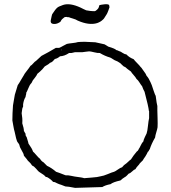

<svg xmlns="http://www.w3.org/2000/svg" viewBox="-20 -909 827 931"><path d="M459 -874 462 -884Q468 -886 485.5 -888Q503 -890 509 -885Q510 -883 511 -874Q511 -873 506 -859.5Q501 -846 498 -841Q496 -838 492 -831.5Q488 -825 485 -820.5Q482 -816 478 -813Q468 -803 451 -797Q412 -785 357 -809Q348 -815 333.5 -819Q319 -823 313 -826Q313 -825 310.5 -825.5Q308 -826 306 -826L303 -827Q300 -826 297.5 -826.5Q295 -827 292 -825Q279 -816 275 -807Q274 -802 261 -796.5Q248 -791 236 -793.5Q224 -796 226 -810Q232 -839 233 -840Q249 -865 258 -872Q263 -877 286 -885Q319 -896 371 -872Q378 -868 384 -865.5Q390 -863 398 -859L417 -856Q419 -856 429.5 -855Q440 -854 443 -856Q457 -866 459 -874ZM743 -395V-373Q743 -367 744 -337.5Q745 -308 744 -292Q743 -284 738 -268Q733 -252 732 -242Q714 -211 706 -185Q704 -184 702 -179Q700 -174 697 -173Q696 -172 693.5 -166Q691 -160 689 -158Q687 -153 681 -145Q675 -137 673 -132L658 -117Q657 -116 656 -114Q655 -112 654 -111Q653 -110 646 -102Q639 -94 637 -89Q630 -87 621 -78Q612 -69 604 -67Q603 -66 596.5 -59Q590 -52 585 -50Q572 -42 564 -34Q528 -26 516 -16Q490 -11 476 -2Q458 -1 344 2Q309 -5 297 -5Q272 -15 267 -16Q263 -17 257.5 -20Q252 -23 247.5 -25Q243 -27 237 -27Q235 -31 228.5 -36Q222 -41 221 -42Q219 -43 216 -45.5Q213 -48 209.5 -49.5Q206 -51 202 -51Q196 -60 169 -76Q166 -78 155.5 -90.5Q145 -103 136 -106Q129 -118 115 -130Q113 -134 96 -154Q95 -164 85.5 -179Q76 -194 74 -206Q73 -210 68 -216Q63 -222 62 -226Q61 -228 60 -232.5Q59 -237 58 -239Q51 -269 51 -270Q48 -279 44.5 -299.5Q41 -320 40 -325Q40 -358 43 -398Q45 -407 47.5 -424.5Q50 -442 52 -450Q65 -493 66 -496Q72 -504 81.5 -521Q91 -538 96 -545Q98 -550 104 -557.5Q110 -565 112 -568Q114 -571 120 -578.5Q126 -586 128 -590Q133 -592 141 -601.5Q149 -611 155 -614L181 -638Q214 -655 251 -677H267Q273 -679 285 -686Q297 -693 304 -696Q312 -698 330.5 -700Q349 -702 358 -705Q386 -708 442 -704Q462 -699 465 -699Q484 -694 487 -694Q490 -693 495.5 -689Q501 -685 505 -683Q539 -673 544 -666Q548 -666 553.5 -663Q559 -660 561 -660Q565 -659 574.5 -652.5Q584 -646 593 -645Q607 -630 628 -622Q633 -615 645 -603Q657 -591 662 -584Q666 -581 670.5 -573.5Q675 -566 678 -563Q687 -552 691 -541Q696 -536 700.5 -528.5Q705 -521 709.5 -511Q714 -501 716 -496L725 -469Q732 -448 735 -444Q740 -404 743 -395ZM278 -664Q278 -665 278 -666L279 -667Q278 -669 277 -669Q276 -666 278 -664ZM703 -336V-370Q703 -371 702 -371Q700 -392 681 -464Q674 -476 669 -491Q665 -495 657 -508Q649 -521 642 -526Q638 -534 628 -545Q618 -556 615 -562Q595 -576 587 -584Q579 -586 571 -595Q563 -604 558 -606Q552 -611 536 -617Q535 -617 527 -622.5Q519 -628 514 -630Q489 -637 464 -652Q454 -651 436.5 -655.5Q419 -660 412 -660Q406 -660 395 -658Q384 -656 380 -656Q376 -656 368.5 -656Q361 -656 355 -656Q349 -656 344 -656Q343 -656 331 -653Q329 -652 323.5 -652Q318 -652 315 -652Q293 -637 271 -636Q258 -625 246 -623Q244 -621 241 -617.5Q238 -614 236 -612Q234 -610 230 -607.5Q226 -605 222 -604Q217 -598 197 -587Q195 -585 189.5 -578Q184 -571 180 -568Q178 -565 161 -551Q158 -543 149.5 -532.5Q141 -522 139 -519L133 -507Q132 -506 129 -502.5Q126 -499 125 -497L122 -491Q119 -486 115 -475.5Q111 -465 107 -459Q108 -455 106 -449Q104 -443 104 -439Q95 -425 92 -403V-392Q91 -390 89.5 -386.5Q88 -383 88 -382Q85 -361 85 -360Q85 -356 86.5 -348Q88 -340 88 -336Q89 -324 88 -311Q96 -287 96 -273Q98 -272 100 -267Q102 -262 104 -261Q103 -250 109 -245Q110 -240 113.5 -230Q117 -220 118 -213Q136 -188 140 -174Q146 -169 156.5 -156.5Q167 -144 174 -139Q181 -127 191 -122Q195 -119 200 -113Q205 -107 208 -105Q230 -95 252 -76Q260 -74 298 -59Q309 -60 324.5 -56.5Q340 -53 342 -53Q382 -48 388 -45Q396 -46 425 -48Q454 -50 467 -54Q482 -56 503 -65Q524 -74 533 -76Q539 -78 551.5 -87Q564 -96 572 -98Q580 -109 593 -117Q596 -119 603 -126Q610 -133 615 -136Q626 -154 643 -174L648 -178Q652 -183 653 -187Q656 -190 662.5 -204Q669 -218 675 -223Q676 -231 682.5 -244.5Q689 -258 691 -262Q695 -274 697.5 -299Q700 -324 703 -336Z"/></svg>

Font: FuturaRenner Light
Style: Regular
Weight: 300
Designer: BSozoo
Foundry: BSozoo
Version: Version 1.001;PS 001.001;hotconv 1.0.70;makeotf.lib2.5.58329